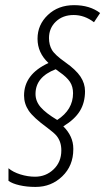

<svg xmlns="http://www.w3.org/2000/svg" viewBox="-20 -780 412 752"><path d="M117.2 -87.9Q159.7 -87.9 189.9 -116.7Q220.2 -145.5 220.2 -190.9Q220.2 -209 215.3 -223.1Q210.4 -237.3 201.4 -248.3Q192.4 -259.3 165 -279.8Q110.8 -319.3 92.3 -346.7Q74.2 -374 74.2 -405.8Q74.2 -489.3 169.9 -533.2Q127 -573.2 127 -628.2Q127 -683.1 167.5 -721.4Q208 -759.8 270 -759.8Q332 -759.8 372.1 -729L348.1 -692.9Q311 -721.2 268.6 -721.2Q226.1 -721.2 199 -695.6Q171.9 -669.9 171.9 -630.9Q171.9 -604.5 183.3 -584.7Q194.8 -564.9 236.1 -535.9Q277.3 -506.8 295.2 -480Q313 -453.1 313 -422.9Q313 -378.4 293 -345.5Q272.9 -312.5 228 -285.2Q267.1 -246.1 267.1 -198.2Q267.1 -196.8 267.1 -195.3Q267.1 -130.9 223.9 -89.4Q180.7 -47.9 120.1 -47.9Q118.7 -47.9 117.2 -47.9Q85 -47.9 56.4 -54.4Q27.8 -61 13.2 -71.8V-121.1Q30.8 -106 59.8 -96.9Q88.9 -87.9 117.2 -87.9ZM119.1 -412.1Q119.1 -383.8 138.9 -360.6Q158.7 -337.4 204.1 -310.1Q266.1 -350.1 266.1 -415Q266.1 -440.9 253.9 -459.5Q241.7 -478 212.9 -498L198.2 -508.8Q119.1 -478.5 119.1 -412.1Z"/></svg>

Font: Open Sans Hebrew Condensed Light
Style: Italic
Weight: 300
Width: 3
Italic angle: -12°
Foundry: Ascender Corporation, Yanek Iontef
Version: Version 2.001;PS 002.001;hotconv 1.0.70;makeotf.lib2.5.58329